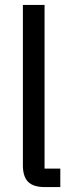

<svg xmlns="http://www.w3.org/2000/svg" viewBox="-20 -760 293 780"><path d="M162 0Q115 0 94 -21.5Q73 -43 73 -88V-740H161V-75H225V0Z"/></svg>

Font: IBM Plex Sans Condensed Text
Style: Regular
Weight: 450
Width: 3
Designer: Mike Abbink, Paul van der Laan, Pieter van Rosmalen
Foundry: Bold Monday
Version: Version 1.1